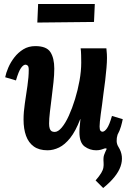

<svg xmlns="http://www.w3.org/2000/svg" viewBox="-20 -742 662 962"><path d="M497 200 459 162Q478 140 487 125Q496 110 498 97.5Q500 85 499 73Q497 47 501.5 34.5Q506 22 515 3L507 1Q497 5 486 8Q475 11 462 11Q430 11 404 -8Q378 -27 378 -80Q378 -100 380 -114Q382 -128 383 -145H382Q359 -85 332 -51Q305 -17 276 -3Q247 11 218 11Q176 11 149.5 -8Q123 -27 110.5 -61.5Q98 -96 98 -143Q98 -180 104.5 -224Q111 -268 117.5 -312Q124 -356 124 -392Q124 -409 118.5 -413.5Q113 -418 108 -418Q97 -418 85 -401Q73 -384 60 -339L6 -355Q10 -376 21.5 -403Q33 -430 52 -454.5Q71 -479 97 -495Q123 -511 157 -511Q213 -511 232.5 -481Q252 -451 252 -398Q252 -368 248 -330.5Q244 -293 239 -254Q234 -215 230 -180.5Q226 -146 226 -123Q226 -108 229 -98.5Q232 -89 238 -85Q244 -81 254 -81Q271 -81 289.5 -103Q308 -125 325 -162.5Q342 -200 356 -245.5Q370 -291 378.5 -338.5Q387 -386 387 -428Q387 -442 386.5 -465Q386 -488 384 -500H513Q515 -479 515.5 -470.5Q516 -462 516 -452Q516 -431 513.5 -401.5Q511 -372 507 -338Q503 -304 498 -270Q495 -243 491.5 -218Q488 -193 485 -171.5Q482 -150 480.5 -133.5Q479 -117 479 -108Q479 -92 483.5 -87Q488 -82 493 -82Q504 -82 516 -99Q528 -116 541 -161L595 -145Q592 -129 586 -108Q580 -87 569 -67Q564 -51 564.5 -35Q565 -19 574 -5Q602 40 584 92Q566 144 497 200ZM167 -629 171 -722H455L451 -632Z"/></svg>

Font: Lora
Style: Italic
Weight: 400
Italic angle: -3°
Designer: Olga Karpushina, Alexei Vanyashin (Cyrillic)
Foundry: Cyreal
Version: Version 3.008